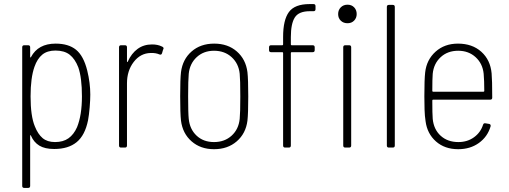

<svg xmlns="http://www.w3.org/2000/svg" viewBox="-20 -724 2496 942"><path d="M423 -260Q423 -234 420 -197.5Q417 -161 412 -134Q397 -60 356 -26.5Q315 7 246 7Q200 7 173 -9.5Q146 -26 132 -58Q131 -61 129.5 -61Q128 -61 128 -58V188Q128 198 118 198H99Q89 198 89 188V-492Q89 -502 99 -502H118Q128 -502 128 -492V-445Q128 -442 129.5 -442Q131 -442 132 -444Q167 -510 253 -510Q316 -510 353 -480Q390 -450 408 -378Q423 -317 423 -260ZM382 -251Q382 -343 364 -394Q348 -435 322 -455.5Q296 -476 252 -476Q212 -476 187.5 -456Q163 -436 149 -396Q130 -342 130 -251Q130 -154 151 -104Q166 -66 189 -46.5Q212 -27 250 -27Q290 -27 316 -45.5Q342 -64 358 -100Q382 -159 382 -251Z M774 -496 778 -494Q784 -490 782 -484L780 -480L775 -463Q772 -453 762 -457Q744 -465 719 -464Q669 -463 636 -420Q603 -377 603 -315V-10Q603 0 593 0H574Q564 0 564 -10V-492Q564 -502 574 -502H593Q603 -502 603 -492V-423Q603 -420 604.5 -419.5Q606 -419 607 -422Q625 -462 655 -484Q685 -506 726 -506Q754 -506 774 -496Z M868 -132Q864 -167 864 -252Q864 -336 868 -370Q876 -433 920 -471.5Q964 -510 1031 -510Q1098 -510 1142 -471.5Q1186 -433 1194 -370Q1198 -335 1198 -251Q1198 -167 1194 -132Q1186 -69 1141.5 -30.5Q1097 8 1030 8Q964 8 920 -30.5Q876 -69 868 -132ZM1156 -141Q1159 -170 1159 -251Q1159 -333 1156 -362Q1151 -412 1116.5 -443.5Q1082 -475 1030 -475Q979 -475 945 -443.5Q911 -412 906 -362Q903 -332 903 -251Q903 -169 906 -141Q911 -90 944.5 -58.5Q978 -27 1030 -27Q1082 -27 1116.5 -58.5Q1151 -90 1156 -141Z M1407 -542V-506Q1407 -502 1411 -502H1514Q1524 -502 1524 -492V-478Q1524 -468 1514 -468H1411Q1407 -468 1407 -464V-10Q1407 0 1397 0H1379Q1369 0 1369 -10V-464Q1369 -468 1365 -468H1310Q1300 -468 1300 -478V-492Q1300 -502 1310 -502H1365Q1369 -502 1369 -506V-543Q1369 -626 1397.5 -665Q1426 -704 1499 -704H1518Q1528 -704 1528 -694V-679Q1528 -669 1518 -669H1500Q1446 -669 1426.5 -638.5Q1407 -608 1407 -542ZM1639 -655Q1639 -675 1652 -688Q1665 -701 1685 -701Q1705 -701 1717.5 -688Q1730 -675 1730 -655Q1730 -636 1717.5 -623Q1705 -610 1685 -610Q1665 -610 1652 -622.5Q1639 -635 1639 -655ZM1664 -10V-492Q1664 -502 1674 -502H1693Q1703 -502 1703 -492V-10Q1703 0 1693 0H1674Q1664 0 1664 -10Z M1878 -10V-690Q1878 -700 1888 -700H1907Q1917 -700 1917 -690V-10Q1917 0 1907 0H1888Q1878 0 1878 -10Z M2350 -112Q2353 -121 2362 -119L2380 -116Q2385 -115 2386.5 -111.5Q2388 -108 2387 -104Q2372 -53 2329.5 -22.5Q2287 8 2228 8Q2162 8 2119 -30Q2076 -68 2068 -129Q2064 -154 2063 -186Q2062 -218 2062 -251Q2062 -335 2066 -369Q2073 -431 2117 -470.5Q2161 -510 2227 -510Q2297 -510 2341.5 -470Q2386 -430 2392 -364Q2395 -332 2395 -245Q2395 -235 2385 -235H2105Q2101 -235 2101 -231Q2101 -165 2103 -141Q2108 -89 2142 -58Q2176 -27 2229 -27Q2273 -27 2305.5 -50.5Q2338 -74 2350 -112ZM2103 -362Q2101 -338 2101 -278Q2101 -274 2105 -274H2352Q2356 -274 2356 -278Q2356 -328 2353 -362Q2348 -412 2313.5 -443.5Q2279 -475 2228 -475Q2176 -475 2142 -443.5Q2108 -412 2103 -362Z"/></svg>

Font: Barlow Semi Condensed ExLight
Style: Regular
Weight: 275
Width: 4
Designer: Jeremy Tribby
Foundry: Tribby Type
Version: Version 1.408